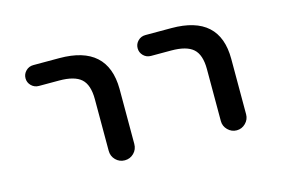

<svg xmlns="http://www.w3.org/2000/svg" viewBox="-54 -648 777 530"><g transform="rotate(-15 334.0 -382.5)"><path d="M390.6 -482.4Q377.9 -482.4 369.1 -491.2Q360.4 -500 360.4 -512.2Q360.4 -524.4 369.1 -533.2Q377.9 -542 390.6 -542H464.8Q602.5 -542 602.5 -417V-258.8Q602.5 -244.1 591.8 -233.4Q581.1 -222.7 566.4 -222.7Q551.8 -222.7 541 -233.4Q530.3 -244.1 530.3 -258.8V-407.2Q530.3 -448.2 511.2 -465.3Q492.2 -482.4 448.2 -482.4ZM70.3 -482.4Q57.6 -482.4 48.8 -491.2Q40 -500 40 -512.2Q40 -524.4 48.8 -533.2Q57.6 -542 70.3 -542H144.5Q282.2 -542 283.2 -417V-259.8Q283.2 -244.1 272.5 -233.4Q261.7 -222.7 246.6 -222.7Q231.4 -222.7 220.7 -233.4Q210 -244.1 210 -259.8V-407.2Q210 -448.2 190.9 -465.3Q171.9 -482.4 127.9 -482.4Z"/></g></svg>

Font: Gen Jyuu Gothic P Normal
Style: Regular
Weight: 300
Designer: [Source Han Sans]
Ryoko NISHIZUKA  (kana & ideographs); Paul D. Hunt (Latin, Greek & Cyrillic); Wenlong ZHANG  (bopomofo
Version: Version 1.002.20150607